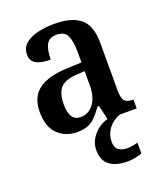

<svg xmlns="http://www.w3.org/2000/svg" viewBox="-144 -643 834 977"><g transform="rotate(-20 273.5 -155.0)"><path d="M188 10Q127 10 85 -29.5Q43 -69 43 -152Q43 -232 95 -270.5Q147 -309 252 -313L329 -316V-374Q329 -429 315 -460.5Q301 -492 257 -492Q216 -492 201.5 -462.5Q187 -433 187 -383Q134 -383 108 -398.5Q82 -414 82 -448Q82 -483 106.5 -505Q131 -527 173 -537.5Q215 -548 266 -548Q359 -548 406 -509.5Q453 -471 453 -376V-119Q453 -78 465.5 -63Q478 -48 510 -48H513V0H355L337 -77H329Q309 -49 290.5 -29.5Q272 -10 248 0Q224 10 188 10ZM230 -56Q275 -56 302 -93Q329 -130 329 -191V-269L282 -266Q219 -262 195 -232.5Q171 -203 171 -147Q171 -56 230 -56ZM380 238Q316 238 281.5 212Q247 186 247 130Q247 98 262.5 71Q278 44 302.5 25.5Q327 7 355 0H421Q401 7 381 22.5Q361 38 348 62Q335 86 335 117Q335 147 352.5 160.5Q370 174 398 174Q423 174 457 165V223Q442 230 418.5 234Q395 238 380 238Z"/></g></svg>

Font: Noto Serif Georgian SemiCondensed SemiBold
Style: Regular
Weight: 600
Width: 4
Designer: Monotype Design Team, Akaki Razmadze
Foundry: Google LLC
Version: Version 2.003; ttfautohint (v1.8.4.7-5d5b)